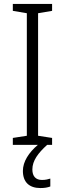

<svg xmlns="http://www.w3.org/2000/svg" viewBox="-20 -734 329 973"><path d="M144 125C144 80 173 42 219 0H244V-35L173 -46V-667L244 -679V-714H45V-679L116 -667V-46L45 -35V0H172C126 39 96 85 96 132C96 189 128 219 185 219C206 219 222 216 235 211V171C226 174 211 178 193 178C161 178 144 159 144 125Z"/></svg>

Font: Noto Sans Malayalam SemiCondensed Light
Style: Regular
Weight: 300
Width: 4
Designer: Jelle Bosma - Monotype Design Team
Foundry: Monotype Imaging Inc.
Version: Version 2.104